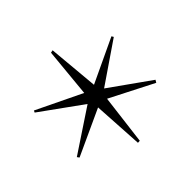

<svg xmlns="http://www.w3.org/2000/svg" viewBox="-79 -652 445 444"><g transform="rotate(-30 143.5 -430.0)"><path d="M247 -528 168 -436 281 -394 279 -387 162 -412 179 -290 173 -288 134 -405 39 -326 34 -330 117 -424 1 -468 2 -473 123 -450 103 -569 109 -572 152 -455 243 -532Z"/></g></svg>

Font: Monsieur La Doulaise
Style: Regular
Weight: 400
Designer: Alejandro Paul
Foundry: Alejandro Paul
Version: Version 1.000